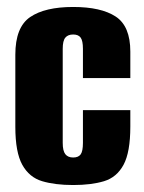

<svg xmlns="http://www.w3.org/2000/svg" viewBox="-20 -523 414 551"><path d="M190 8Q138 8 101 -3Q64 -14 44 -50Q24 -86 24 -159V-366Q24 -445 66.5 -474Q109 -503 190 -503Q270 -503 312 -475.5Q354 -448 354 -375V-299H218V-383Q218 -406 211.5 -415Q205 -424 190 -424Q175 -424 167.5 -415Q160 -406 160 -383V-113Q160 -90 167.5 -80.5Q175 -71 190 -71Q205 -71 211.5 -80Q218 -89 218 -113V-207H354V-160Q354 -86 334.5 -50Q315 -14 278.5 -3Q242 8 190 8Z"/></svg>

Font: Alumni Sans Thin ExtraBold
Style: Regular
Weight: 800
Version: Version 1.018